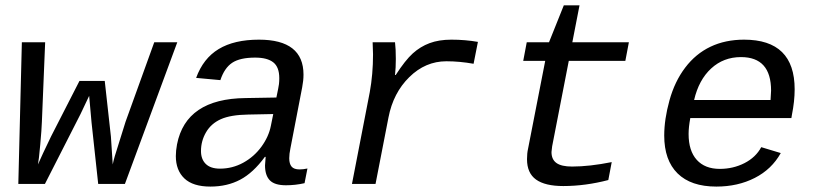

<svg xmlns="http://www.w3.org/2000/svg" viewBox="-20 -686 3040 716"><path d="M445.8 0H346.2L321.3 -230L312.5 -328.6L280.3 -260.7L147.5 0H48.3L61.5 -528.3H148.4L136.2 -231.9Q135.3 -204.1 130.1 -146.7Q125 -89.4 121.6 -72.8L140.6 -114.7L170.4 -177.2L276.4 -384.3H370.6L393.6 -176.8L400.4 -72.8Q402.8 -85.4 408.2 -104Q413.6 -122.6 448.2 -231.9L555.2 -528.3H641.1Z M1097.2 -54.2Q1110.4 -54.2 1126.5 -57.6L1115.7 -2.9Q1081.5 4.9 1046.4 4.9Q1003.9 4.9 986.1 -13.7Q968.3 -32.2 968.3 -69.3L970.7 -101.1H967.8Q924.3 -41.5 875.7 -15.9Q827.1 9.8 764.6 9.8Q699.7 9.8 667.7 -20.5Q635.7 -50.8 635.7 -104Q635.7 -124 640.1 -147.5Q673.3 -317.9 895.5 -320.3L1010.7 -322.3Q1019 -361.8 1020.3 -372.3Q1021.5 -382.8 1021.5 -394.5Q1021.5 -436 999 -453.6Q976.6 -471.2 931.6 -471.2Q875 -471.2 845.9 -451.9Q816.9 -432.6 801.8 -387.2L711.4 -395.5Q737.8 -468.3 795.7 -503.2Q853.5 -538.1 945.8 -538.1Q1111.8 -538.1 1111.8 -407.7Q1111.8 -385.7 1106.9 -360.4L1063 -132.8Q1058.6 -111.8 1058.6 -95.7Q1058.6 -75.2 1067.4 -64.7Q1076.2 -54.2 1097.2 -54.2ZM800.3 -57.1Q846.7 -57.1 887.2 -79.3Q927.7 -101.6 955.1 -139.2Q982.4 -176.8 990.2 -217.3L999 -260.7L905.8 -258.8Q839.8 -257.8 803.5 -241.5Q767.1 -225.1 748.3 -192.6Q729.5 -160.2 729.5 -122.6Q729.5 -92.3 747.3 -74.7Q765.1 -57.1 800.3 -57.1Z M1746.1 -448.2Q1693.8 -457.5 1644.5 -457.5Q1566.4 -457.5 1506.3 -398.4Q1446.3 -339.4 1428.7 -248L1380.4 0H1292.5L1358.9 -342.3Q1371.1 -408.7 1371.1 -483.4L1369.6 -528.3H1453.1Q1456.1 -503.9 1456.1 -465.8Q1456.1 -433.6 1453.1 -406.2H1455.6Q1491.2 -461.4 1519.3 -486.8Q1547.4 -512.2 1582 -525.1Q1616.7 -538.1 1663.1 -538.1Q1714.8 -538.1 1762.2 -529.8Z M1931.2 -459 1944.3 -528.3H2027.3L2082.5 -666H2141.1L2114.3 -528.3H2325.2L2312 -459H2101.1L2039.1 -140.6L2036.6 -119.1Q2036.6 -91.3 2055.2 -78.1Q2073.7 -64.9 2113.3 -64.9Q2178.2 -64.9 2261.2 -81.5L2248.5 -14.6Q2162.6 7.8 2080.6 7.8Q2012.7 7.8 1979 -16.4Q1945.3 -40.5 1945.3 -92.3Q1945.3 -114.3 1949.2 -131.3L2013.2 -459Z M2554.2 -245.6Q2547.9 -211.9 2547.9 -186.5Q2547.9 -123.5 2578.4 -89.8Q2608.9 -56.2 2664.1 -56.2Q2713.9 -56.2 2756.1 -77.6Q2798.3 -99.1 2818.8 -137.2L2891.6 -115.2Q2857.9 -54.7 2794.7 -22.5Q2731.4 9.8 2651.4 9.8Q2556.6 9.8 2506.8 -39.3Q2457 -88.4 2457 -180.7Q2457 -241.2 2476.6 -311.8Q2496.1 -382.3 2535.2 -433.8Q2574.2 -485.4 2629.4 -511.7Q2684.6 -538.1 2754.9 -538.1Q2943.4 -538.1 2943.4 -353Q2943.4 -308.6 2933.1 -257.3L2931.2 -245.6ZM2743.2 -473.1Q2678.2 -473.1 2632.1 -430.7Q2585.9 -388.2 2568.4 -313H2853.5L2855.5 -348.1Q2855.5 -473.1 2743.2 -473.1Z"/></svg>

Font: Cousine
Style: Italic
Weight: 400
Italic angle: -12°
Monospace: yes
Designer: Steve Matteson
Foundry: Monotype Imaging Inc.
Version: Version 1.21